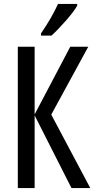

<svg xmlns="http://www.w3.org/2000/svg" viewBox="-20 -950 483 970"><path d="M436 0H341L155 -367V0H70V-714H155V-372L335 -714H426L239 -371ZM370 -930H273Q243 -863 187 -781V-770H240Q270 -797 311 -843.5Q352 -890 370 -921Z"/></svg>

Font: Noto Sans Display Condensed
Style: Regular
Weight: 400
Width: 3
Designer: Monotype Design Team
Foundry: Monotype Imaging Inc.
Version: Version 1.900